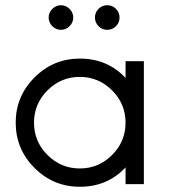

<svg xmlns="http://www.w3.org/2000/svg" viewBox="-20 -704 650 734"><path d="M423.5 -670Q437 -656 437 -637Q437 -618 423.5 -604Q410 -590 390 -590Q370 -590 356.5 -604Q343 -618 343 -637Q343 -656 356.5 -670Q370 -684 390 -684Q410 -684 423.5 -670ZM246 -670Q260 -656 260 -637Q260 -618 246 -604Q232 -590 213 -590Q194 -590 180 -604Q166 -618 166 -637Q166 -656 180 -670Q194 -684 213 -684Q232 -684 246 -670ZM408.5 -358.5Q357 -410 285 -410Q213 -410 161.5 -358.5Q110 -307 110 -235Q110 -163 161.5 -111.5Q213 -60 285 -60Q357 -60 408.5 -111.5Q460 -163 460 -235Q460 -307 408.5 -358.5ZM285 10Q184 10 112 -62Q40 -134 40 -235Q40 -336 112 -408Q184 -480 285 -480Q391 -480 460 -406V-470H530V0H460V-64Q391 10 285 10Z"/></svg>

Font: HansKendrickRegular
Style: Regular
Weight: 400
Designer: Alfredo Marco Pradil
Foundry: Hanken Studio
Version: Version 1.000;PS 001.001;hotconv 1.0.56